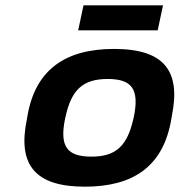

<svg xmlns="http://www.w3.org/2000/svg" viewBox="-20 -693 675 722"><path d="M83 -256 81 -244C45 -71 114 9 299 9C481 9 594 -67 624 -244L626 -256C661 -426 598 -509 409 -509C228 -509 113 -433 83 -256ZM225 -248 226 -252C248 -354 290 -396 385 -396C476 -396 505 -358 483 -252L482 -248C459 -146 418 -104 324 -104C232 -104 203 -142 225 -248ZM274 -579H573L593 -673H294Z"/></svg>

Font: LT Wave Bold
Style: Italic
Weight: 700
Designer: Daniel Lyons
Version: Version 2.5 (Glyphs App)